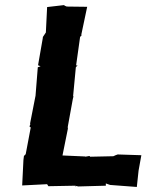

<svg xmlns="http://www.w3.org/2000/svg" viewBox="-20 -735 581 762"><path d="M228 -118 250 -227 249 -225V-232L269 -342L272 -354L270 -352L281 -468L288 -476L282 -475L298 -589L303 -593V-598V-599L326 -708L245 -709L235 -713L236 -715L167 -707L162 -606L150 -588V-585L131 -476L141 -472L130 -468L121 -355L119 -345L99 -243L101 -244L97 -233L102 -229L82 -123L75 -116L73 -100L68 1L167 -4L172 4L280 2L281 7L282 3L291 5L400 2V-7L417 -1L523 7L530 -58L541 -119L447 -122C442 -120 435 -118 430 -115L338 -113L335 -116L318 -113L319 -114Z"/></svg>

Font: Asimov Print
Style: DIt
Weight: 250
Width: 0
Designer: Google
Version: Version 2.000980: 2014